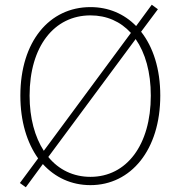

<svg xmlns="http://www.w3.org/2000/svg" viewBox="-20 -769 754 811"><path d="M553 -604C594 -545 617 -464 617 -365C617 -157 515 -22 362 -22C290 -22 228 -52 184 -106ZM165 -132C127 -191 105 -270 105 -365C105 -573 209 -704 362 -704C431 -704 489 -678 533 -630ZM647 -730 621 -749 555 -659C504 -711 438 -739 362 -739C189 -739 66 -594 66 -365C66 -256 94 -166 141 -100L64 4L89 22L161 -76C213 -19 282 13 362 13C533 13 657 -136 657 -365C657 -478 627 -570 576 -635Z"/></svg>

Font: Noto Sans CJK Thin
Style: Regular
Weight: 100
Designer: Ryoko NISHIZUKA (kana & ideographs); Paul D. Hunt (Latin, Greek & Cyrillic); Wenlong ZHANG (bopomofo); Sandoll Communica
Foundry: Adobe Systems Incorporated
Version: Version 1.000;PS 1;hotconv 1.0.78;makeotf.lib2.5.61930